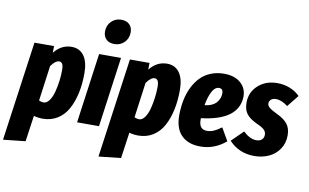

<svg xmlns="http://www.w3.org/2000/svg" viewBox="-132 -1016 2322 1441"><g transform="rotate(10 1028.5 -295.5)"><path d="M-35.2 225.1 70.8 -533.2H220.2L219.2 -481.9Q273.4 -550.8 352.1 -550.8Q413.1 -550.8 446.5 -504.6Q480 -458.5 480 -372.1Q480 -290 465.1 -220.7Q450.2 -151.4 420.7 -97.2Q391.1 -43 342.3 -12.5Q293.5 18.1 230 18.1Q195.3 18.1 162.1 8.8L133.8 207ZM214.8 -103Q239.7 -103 259.3 -130.6Q278.8 -158.2 289.6 -200.2Q300.3 -242.2 305.7 -284.9Q311 -327.6 311 -365.2Q311 -399.9 302.5 -413.3Q293.9 -426.8 278.8 -426.8Q249.5 -426.8 216.8 -379.9L180.2 -111.8Q200.2 -103 214.8 -103Z M662.6 -627Q622.1 -627 599.9 -649.2Q577.6 -671.4 577.6 -708Q577.6 -754.9 608.2 -785.4Q638.7 -815.9 683.6 -815.9Q724.1 -815.9 746.3 -793.7Q768.6 -771.5 768.6 -734.9Q768.6 -688 738 -657.5Q707.5 -627 662.6 -627ZM730.5 -533.2 656.7 0H489.7L563.5 -533.2Z M692.4 225.1 798.3 -533.2H947.8L946.8 -481.9Q1001 -550.8 1079.6 -550.8Q1140.6 -550.8 1174.1 -504.6Q1207.5 -458.5 1207.5 -372.1Q1207.5 -290 1192.6 -220.7Q1177.7 -151.4 1148.2 -97.2Q1118.7 -43 1069.8 -12.5Q1021 18.1 957.5 18.1Q922.9 18.1 889.6 8.8L861.3 207ZM942.4 -103Q967.3 -103 986.8 -130.6Q1006.3 -158.2 1017.1 -200.2Q1027.8 -242.2 1033.2 -284.9Q1038.6 -327.6 1038.6 -365.2Q1038.6 -399.9 1030 -413.3Q1021.5 -426.8 1006.3 -426.8Q977.1 -426.8 944.3 -379.9L907.7 -111.8Q927.7 -103 942.4 -103Z M1514.2 -550.8Q1594.7 -550.8 1641.1 -509.8Q1687.5 -468.8 1686 -403.8Q1680.2 -225.1 1399.4 -191.9V-178.2Q1399.4 -106 1460.4 -106Q1486.8 -106 1511.7 -116.9Q1536.6 -127.9 1569.3 -151.9L1625 -55.2Q1538.1 18.1 1433.1 18.1Q1338.4 19 1285.9 -34.2Q1233.4 -87.4 1235.4 -192.9Q1236.3 -252 1247.3 -304.7Q1258.3 -357.4 1280.8 -402.6Q1303.2 -447.8 1335.4 -480.7Q1367.7 -513.7 1413.3 -532.2Q1459 -550.8 1514.2 -550.8ZM1409.2 -293Q1440.4 -295.9 1463.9 -307.1Q1487.3 -318.4 1500.2 -334.2Q1513.2 -350.1 1519.3 -367.7Q1525.4 -385.3 1525.4 -403.8Q1525.4 -439 1495.1 -439Q1463.4 -439 1441.9 -397.7Q1420.4 -356.4 1409.2 -293Z M1919.9 -550.8Q1971.7 -550.8 2016.6 -532.7Q2061.5 -514.6 2092.3 -482.9L2021 -394Q1972.2 -431.2 1930.2 -431.2Q1907.2 -431.2 1893.1 -419.4Q1878.9 -407.7 1878.9 -389.2Q1878.9 -372.1 1895.8 -357.7Q1912.6 -343.3 1959 -320.8Q2011.2 -296.9 2037.1 -263.9Q2063 -231 2063 -176.8Q2063 -118.2 2032.7 -73Q2002.4 -27.8 1952.6 -4.9Q1902.8 18.1 1842.3 18.1Q1724.6 18.1 1648.9 -64L1736.3 -149.9Q1788.6 -101.1 1836.9 -101.1Q1864.3 -101.1 1879.2 -115.2Q1894 -129.4 1894 -151.9Q1894 -174.3 1878.2 -189.9Q1862.3 -205.6 1820.3 -224.1Q1765.6 -249.5 1741 -281Q1716.3 -312.5 1716.3 -366.2Q1716.3 -445.8 1773.7 -498.3Q1831.1 -550.8 1919.9 -550.8Z"/></g></svg>

Font: Fira Sans Compressed ExtraBold
Style: Italic
Weight: 800
Width: 3
Italic angle: -8°
Designer: Carrois Corporate & Edenspiekermann AG
Foundry: Carrois Corporate GbR & Edenspiekermann AG
Version: Version 4.203;PS 004.203;hotconv 1.0.88;makeotf.lib2.5.64775